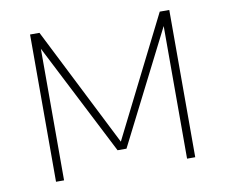

<svg xmlns="http://www.w3.org/2000/svg" viewBox="-69 -679 896 764"><g transform="rotate(-10 379.0 -297.5)"><path d="M98 0V-595H136L386.5 -99H373L622 -595H660.5V0H627.5V-565.5H642.5L397 -81H361L113.5 -565H130.5V0Z"/></g></svg>

Font: Encode Sans SC Thin
Style: Regular
Weight: 250
Designer: Multiple Designers
Foundry: Impallari Type
Version: Version 3.002